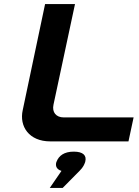

<svg xmlns="http://www.w3.org/2000/svg" viewBox="-20 -690 677 937"><path d="M200 -670 91 -153C73 -73 122 0 225 0H607L632 -117H291C254 -117 233 -142 241 -179L346 -670ZM223 227H286L369 143C387 125 391 113 396 100V99C404 69 386 50 340 50C293 50 267 70 256 99L255 101C249 121 257 137 280 144Z"/></svg>

Font: LT Wave Bold
Style: Italic
Weight: 700
Designer: Daniel Lyons
Version: Version 2.5 (Glyphs App)